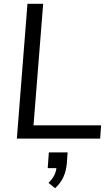

<svg xmlns="http://www.w3.org/2000/svg" viewBox="-20 -732 585 1014"><path d="M125 -712H208L157 -70H514L509 0H69ZM337 73 333 131Q329 172 315 203Q301 234 271 262L236 234Q256 214 265.5 196Q275 178 278 156H232L238 73Z"/></svg>

Font: Muli
Style: Italic
Weight: 400
Italic angle: -4.541°
Designer: Vernon Adams
Foundry: Vernon Adams
Version: Version 2.001